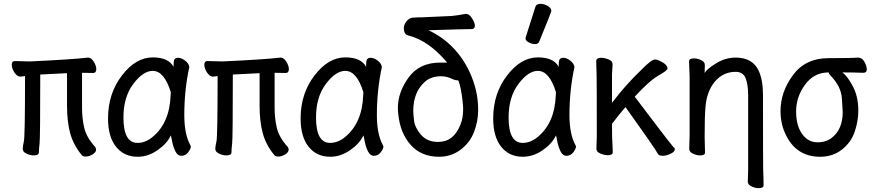

<svg xmlns="http://www.w3.org/2000/svg" viewBox="-20 -790 4540 997"><path d="M425 23Q411 23 405 16Q361 -37 344.5 -98Q328 -159 328 -241V-410L189 -403Q189 -74 185.5 -45Q182 -16 182 0.5Q182 17 155 17Q138 17 118 8Q98 -1 98 -17Q98 -30 104 -56Q110 -82 110 -395L86 -392Q69 -392 55 -413.5Q41 -435 41 -454Q41 -473 58 -473L135 -471Q353 -481 437 -491Q454 -491 467 -469.5Q480 -448 480 -431Q480 -411 463 -411L406 -412V-231Q406 -175 417.5 -126Q429 -77 474 -27Q479 -19 479 -14Q479 1 460.5 12Q442 23 425 23ZM474 -27Q473 -28 472 -30Q474 -30 474 -27Z M695 24Q624 24 582.5 -28Q541 -80 541 -175Q541 -304 613 -398Q685 -492 773 -492Q855 -492 881 -443Q881 -445 882 -467.5Q883 -490 905 -490Q922 -490 941.5 -475Q961 -460 963 -442Q937 -322 937 -193Q937 -93 968 -37L971 -30Q971 -17 957 1Q943 19 922 19Q902 19 890.5 -4.5Q879 -28 873.5 -57.5Q868 -87 867 -87Q848 -45 798.5 -10.5Q749 24 695 24ZM694 -48Q734 -48 770 -77Q861 -150 866 -296Q866 -304 867 -311Q833 -422 773 -422Q723 -422 672 -354Q621 -286 621 -180Q621 -48 694 -48Z M1425 23Q1411 23 1405 16Q1361 -37 1344.5 -98Q1328 -159 1328 -241V-410L1189 -403Q1189 -74 1185.5 -45Q1182 -16 1182 0.5Q1182 17 1155 17Q1138 17 1118 8Q1098 -1 1098 -17Q1098 -30 1104 -56Q1110 -82 1110 -395L1086 -392Q1069 -392 1055 -413.5Q1041 -435 1041 -454Q1041 -473 1058 -473L1135 -471Q1353 -481 1437 -491Q1454 -491 1467 -469.5Q1480 -448 1480 -431Q1480 -411 1463 -411L1406 -412V-231Q1406 -175 1417.5 -126Q1429 -77 1474 -27Q1479 -19 1479 -14Q1479 1 1460.5 12Q1442 23 1425 23ZM1474 -27Q1473 -28 1472 -30Q1474 -30 1474 -27Z M1695 24Q1624 24 1582.5 -28Q1541 -80 1541 -175Q1541 -304 1613 -398Q1685 -492 1773 -492Q1855 -492 1881 -443Q1881 -445 1882 -467.5Q1883 -490 1905 -490Q1922 -490 1941.5 -475Q1961 -460 1963 -442Q1937 -322 1937 -193Q1937 -93 1968 -37L1971 -30Q1971 -17 1957 1Q1943 19 1922 19Q1902 19 1890.5 -4.5Q1879 -28 1873.5 -57.5Q1868 -87 1867 -87Q1848 -45 1798.5 -10.5Q1749 24 1695 24ZM1694 -48Q1734 -48 1770 -77Q1861 -150 1866 -296Q1866 -304 1867 -311Q1833 -422 1773 -422Q1723 -422 1672 -354Q1621 -286 1621 -180Q1621 -48 1694 -48Z M2260 24Q2168 24 2113 -37Q2058 -98 2048 -198Q2046 -214 2046 -229Q2046 -311 2102 -388Q2158 -465 2266 -465H2302Q2206 -579 2103 -605Q2077 -609 2077 -644Q2077 -663 2091.5 -680Q2106 -697 2123.5 -698.5Q2141 -700 2155 -700H2170L2324 -707Q2350 -709 2399 -718Q2417 -718 2431.5 -694.5Q2446 -671 2446 -657Q2446 -639 2428 -639Q2396 -639 2205 -633Q2349 -565 2419 -415Q2463 -320 2463 -220Q2463 -160 2441.5 -104.5Q2420 -49 2371.5 -12.5Q2323 24 2260 24ZM2255 -53Q2336 -53 2371 -143Q2385 -177 2385 -224Q2385 -239 2382 -265Q2374 -339 2360 -372Q2360 -373 2352 -373Q2344 -373 2331 -379Q2301 -394 2270 -394Q2218 -394 2186 -365Q2126 -311 2126 -215Q2126 -200 2130 -164Q2134 -128 2166 -90.5Q2198 -53 2255 -53Z M2695 24Q2624 24 2582.5 -28Q2541 -80 2541 -175Q2541 -304 2613 -398Q2685 -492 2773 -492Q2855 -492 2881 -443Q2881 -445 2882 -467.5Q2883 -490 2905 -490Q2922 -490 2941.5 -475Q2961 -460 2963 -442Q2937 -322 2937 -193Q2937 -93 2968 -37L2971 -30Q2971 -17 2957 1Q2943 19 2922 19Q2902 19 2890.5 -4.5Q2879 -28 2873.5 -57.5Q2868 -87 2867 -87Q2848 -45 2798.5 -10.5Q2749 24 2695 24ZM2694 -48Q2734 -48 2770 -77Q2861 -150 2866 -296Q2866 -304 2867 -311Q2833 -422 2773 -422Q2723 -422 2672 -354Q2621 -286 2621 -180Q2621 -48 2694 -48ZM2758 -561Q2742 -561 2725.5 -570Q2709 -579 2709 -590Q2709 -598 2711 -600L2760 -754Q2764 -770 2787 -770Q2806 -770 2824.5 -759Q2843 -748 2843 -732Q2843 -728 2780 -574Q2775 -561 2758 -561Z M3421 19Q3401 19 3395 7Q3384 -16 3228 -234Q3194 -195 3158 -147Q3158 -60 3160 -47Q3162 -17 3162 0Q3162 16 3136 16Q3119 16 3098 7.5Q3077 -1 3077 -18L3079 -81Q3079 -378 3078 -398Q3076 -454 3076 -474Q3078 -490 3102 -490Q3119 -490 3140 -481.5Q3161 -473 3161 -456Q3161 -446 3158 -405V-256Q3228 -349 3311 -428Q3362 -481 3382 -481Q3392 -481 3408 -473Q3446 -455 3446 -434Q3446 -424 3399 -397.5Q3352 -371 3276 -288Q3448 -60 3478 -25Q3484 -23 3484 -15Q3484 -2 3462 8.5Q3440 19 3421 19Z M3919 187Q3902 187 3882.5 178Q3863 169 3863 153Q3864 145 3864 125.5Q3864 106 3865 86V-293Q3865 -352 3851.5 -384.5Q3838 -417 3800 -417Q3734 -417 3690 -364Q3648 -311 3643 -229Q3639 -184 3639 -79Q3639 -56 3641 2Q3641 17 3615 17Q3598 17 3578.5 8Q3559 -1 3559 -17Q3559 -44 3561 -88V-395Q3558 -458 3558 -471Q3558 -487 3584 -487Q3601 -487 3620.5 -478Q3640 -469 3640 -453L3639 -411Q3651 -432 3699 -461.5Q3747 -491 3800 -491Q3887 -491 3919 -424Q3942 -375 3942 -297Q3942 71 3943 92Q3945 137 3945 172Q3945 187 3919 187Z M4239 24Q4118 24 4063 -85Q4033 -143 4033 -213Q4033 -313 4098 -400.5Q4163 -488 4281.5 -488Q4400 -488 4435 -491Q4457 -491 4469 -468.5Q4481 -446 4481 -430Q4481 -412 4462 -412Q4414 -414 4354 -414Q4378 -397 4404 -350Q4437 -294 4437 -216Q4437 -161 4418 -105.5Q4399 -50 4351.5 -13Q4304 24 4239 24ZM4300 -75Q4356 -119 4356 -209Q4356 -221 4351.5 -281Q4347 -341 4295 -395Q4283 -408 4283 -414Q4205 -414 4158 -347Q4114 -285 4114 -211Q4114 -132 4150 -88Q4180 -51 4225 -51Q4270 -51 4300 -75Z"/></svg>

Font: LXGW WenKai Mono TC
Style: Bold
Weight: 700
Designer: LXGW / Fontworks Inc.
Foundry: LXGW / Fontworks Inc.
Version: Version 1.330